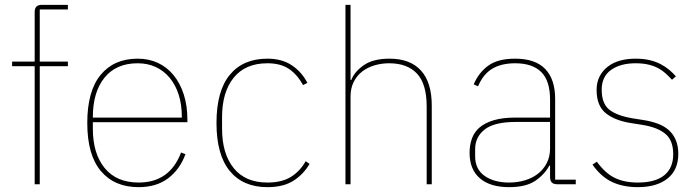

<svg xmlns="http://www.w3.org/2000/svg" viewBox="-20 -760 2877 792"><path d="M123 -487H30V-506H123V-711Q123 -740 152 -740H260V-721H144V-506H260V-487H144V0H123Z M552 12Q452 12 396 -54.5Q340 -121 340 -253Q340 -384 395 -451Q450 -518 548 -518Q594 -518 631.5 -500.5Q669 -483 696 -450Q723 -417 738 -370.5Q753 -324 753 -266V-256H363V-229Q363 -126 412 -66.5Q461 -7 552 -7Q680 -7 727 -131L745 -124Q722 -61 673.5 -24.5Q625 12 552 12ZM548 -499Q459 -499 411 -439.5Q363 -380 363 -277V-275H730V-279Q730 -329 717 -369.5Q704 -410 680 -439Q656 -468 622.5 -483.5Q589 -499 548 -499Z M1083 12Q983 12 928 -54.5Q873 -121 873 -253Q873 -385 928 -451.5Q983 -518 1083 -518Q1143 -518 1184 -490.5Q1225 -463 1248 -418L1230 -409Q1206 -453 1171.5 -476Q1137 -499 1083 -499Q992 -499 944 -439.5Q896 -380 896 -277V-229Q896 -126 944 -66.5Q992 -7 1083 -7Q1142 -7 1179.5 -30Q1217 -53 1241 -95L1257 -84Q1232 -41 1190.5 -14.5Q1149 12 1083 12Z M1405 -740H1426V-430H1429Q1442 -464 1480.5 -491Q1519 -518 1587 -518Q1672 -518 1716.5 -469Q1761 -420 1761 -325V0H1740V-321Q1740 -414 1700 -456.5Q1660 -499 1585 -499Q1554 -499 1525 -490.5Q1496 -482 1474 -465Q1452 -448 1439 -422Q1426 -396 1426 -362V0H1405Z M2278 0Q2249 0 2249 -29V-77H2246Q2227 -41 2188.5 -14.5Q2150 12 2080 12Q2002 12 1959.5 -24.5Q1917 -61 1917 -130Q1917 -161 1926.5 -188Q1936 -215 1958 -234Q1980 -253 2016.5 -264Q2053 -275 2107 -275H2249V-349Q2249 -427 2212.5 -463Q2176 -499 2105 -499Q2048 -499 2010.5 -476.5Q1973 -454 1952 -404L1934 -412Q1955 -461 1994.5 -489.5Q2034 -518 2105 -518Q2188 -518 2229 -475.5Q2270 -433 2270 -352V-19H2355V0ZM2080 -7Q2114 -7 2144.5 -16Q2175 -25 2198 -42.5Q2221 -60 2235 -86.5Q2249 -113 2249 -148V-257H2108Q2019 -257 1979.5 -226Q1940 -195 1940 -145V-115Q1940 -62 1979 -34.5Q2018 -7 2080 -7Z M2611 12Q2550 12 2504.5 -9.5Q2459 -31 2424 -81L2442 -93Q2476 -46 2515.5 -26.5Q2555 -7 2611 -7Q2683 -7 2720 -37Q2757 -67 2757 -124Q2757 -181 2724.5 -208Q2692 -235 2629 -245L2585 -252Q2518 -262 2479.5 -292.5Q2441 -323 2441 -389Q2441 -421 2453.5 -445Q2466 -469 2487.5 -485.5Q2509 -502 2538 -510Q2567 -518 2601 -518Q2634 -518 2659.5 -512Q2685 -506 2705 -495.5Q2725 -485 2740.5 -472Q2756 -459 2768 -445L2752 -431Q2740 -444 2726.5 -456.5Q2713 -469 2695.5 -478.5Q2678 -488 2655 -493.5Q2632 -499 2602 -499Q2539 -499 2500.5 -471.5Q2462 -444 2462 -390Q2462 -333 2493 -308Q2524 -283 2589 -272L2633 -265Q2666 -260 2693 -250Q2720 -240 2738.5 -223.5Q2757 -207 2767.5 -182.5Q2778 -158 2778 -125Q2778 -59 2733.5 -23.5Q2689 12 2611 12Z"/></svg>

Font: IBM Plex Sans Devanagari Thin
Style: Regular
Weight: 100
Designer: Mike Abbink, Paul van der Laan, Pieter van Rosmalen, Erin McLaughlin
Foundry: Bold Monday
Version: Version 1.1